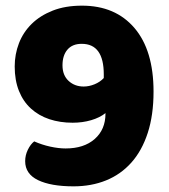

<svg xmlns="http://www.w3.org/2000/svg" viewBox="-20 -643 598 679"><path d="M69 -73Q69 -94 78.5 -113.5Q88 -133 101 -143Q128 -131 157.5 -124.5Q187 -118 212 -118Q277 -118 315 -151.5Q353 -185 353 -241V-243Q333 -227 302.5 -218Q272 -209 237 -209Q192 -209 154.5 -221.5Q117 -234 89.5 -259Q62 -284 47 -321.5Q32 -359 32 -408Q32 -451 47 -490Q62 -529 92 -558.5Q122 -588 166.5 -605.5Q211 -623 270 -623Q388 -623 455.5 -544Q523 -465 523 -319Q523 -236 502.5 -173Q482 -110 444.5 -68Q407 -26 355 -5Q303 16 240 16Q160 16 114.5 -6Q69 -28 69 -73ZM276 -337Q295 -337 314.5 -345Q334 -353 347 -367V-380Q347 -488 269 -488Q236 -488 218.5 -467.5Q201 -447 201 -412Q201 -377 222.5 -357Q244 -337 276 -337Z"/></svg>

Font: Baloo Paaji 2 ExtraBold
Style: Regular
Weight: 800
Designer: Shuchita Grover, Noopur Datye and Ek Type
Foundry: Ek Type
Version: Version 1.640;hotconv 1.0.111;makeotfexe 2.5.65597; ttfautoh